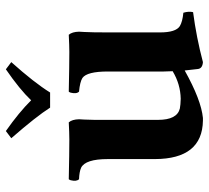

<svg xmlns="http://www.w3.org/2000/svg" viewBox="-48 -636 695 638"><g transform="rotate(-90 299.0 -317.5)"><path d="M310.1 -498H259.8Q231 -543.5 158.2 -627L182.1 -645Q244.6 -601.1 284.2 -561Q319.8 -598.6 387.2 -645L411.1 -627Q342.8 -550.8 310.1 -498ZM509.8 -132.8Q509.8 -80.1 530.8 -66.9Q545.4 -58.1 575.2 -55.2Q580.6 -37.1 577.1 -22.9Q492.2 -11.7 411.1 9.8Q390.1 8.3 388.2 -6.8Q388.2 -8.3 383.3 -50.8Q285.6 3.9 225.6 9.8Q220.7 10.3 216.8 9.8Q89.4 7.8 88.9 -149.9V-306.2Q88.9 -380.9 60.1 -395Q46.9 -400.9 22 -401.9Q13.7 -410.2 18.6 -429.7Q20 -434.1 22 -436Q108.4 -434.1 153.8 -434.1Q175.8 -434.1 210.9 -436Q220.7 -424.8 221.2 -401.9Q221.2 -393.6 220.2 -384.3Q218.8 -358.9 219.2 -306.2V-139.2Q219.2 -76.2 256.8 -66.9Q269 -64.5 289.1 -64Q337.9 -64.9 380.9 -90.8Q379.9 -107.4 379.9 -120.6V-306.2Q379.9 -375.5 358.4 -390.6Q345.2 -398.9 313 -401.9Q304.7 -410.2 309.6 -429.7Q311 -434.1 313 -436Q399.4 -434.1 444.8 -434.1Q465.3 -434.1 502 -436Q511.7 -424.8 512.2 -401.9Q512.2 -393.6 511.2 -384.3Q509.8 -358.9 509.8 -306.2Z"/></g></svg>

Font: Linux Libertine O
Style: Bold
Weight: 700
Designer: Philipp H. Poll
Foundry: Philipp H. Poll
Version: Version 5.0.0